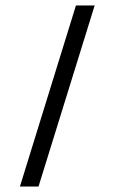

<svg xmlns="http://www.w3.org/2000/svg" viewBox="-20 -686 421 706"><path d="M53.2 0 259.3 -666H328.1L121.6 0Z"/></svg>

Font: GanjNamehSans
Style: Regular
Weight: 400
Designer: Mohammad Saleh Souzanchi
Foundry: http://font-store.ir
Version: Version:0.0.4;RFB:1.2.5;Building:2016-12-11 09:43:53.670092